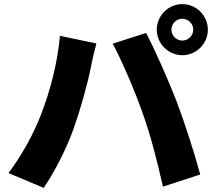

<svg xmlns="http://www.w3.org/2000/svg" viewBox="-20 -876 1040 932"><path d="M812 -732C812 -761 836 -785 865 -785C894 -785 918 -761 918 -732C918 -703 894 -679 865 -679C836 -679 812 -703 812 -732ZM741 -732C741 -664 797 -608 865 -608C933 -608 989 -664 989 -732C989 -800 933 -856 865 -856C797 -856 741 -800 741 -732ZM178 -317C143 -226 83 -117 21 -36L192 36C242 -36 304 -156 339 -256C370 -344 407 -475 421 -550C425 -573 439 -633 448 -665L271 -702C259 -568 223 -433 178 -317ZM672 -328C711 -219 742 -98 771 30L952 -29C924 -133 871 -296 838 -382C803 -473 732 -636 689 -716L527 -664C569 -587 635 -434 672 -328Z"/></svg>

Font: Noto Sans TC Black
Style: Regular
Weight: 900
Designer: Ryoko NISHIZUKA 西塚涼子 (kana, bopomofo & ideographs); Paul D. Hunt (Latin, Greek & Cyrillic); Sandoll Communications 산돌커뮤니
Foundry: Adobe
Version: Version 2.004;hotconv 1.0.118;makeotfexe 2.5.65603